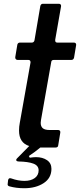

<svg xmlns="http://www.w3.org/2000/svg" viewBox="-20 -783 424 1019"><path d="M372 -557Q379 -557 382 -553Q385 -549 384 -543L373 -477Q370 -465 359 -465H266Q253 -465 252 -454L202 -171Q196 -140 196 -131Q196 -112 207 -102.5Q218 -93 244 -93H289Q295 -93 298 -89Q301 -85 300 -79L289 -12Q288 0 275 0H194Q168 22 133 45L138 54Q159 51 171 51Q206 51 229.5 67Q253 83 253 113Q253 162 211.5 189Q170 216 109 216Q66 216 30 206Q18 203 21 191L23 173Q26 159 40 164Q76 177 110 177Q144 177 164.5 162Q185 147 185 121Q185 96 157.5 85.5Q130 75 78 74Q66 73 66 66Q66 62 70 58L135 -8Q81 -25 81 -90Q81 -111 85 -131L142 -451V-453Q142 -465 130 -465H73Q67 -465 63.5 -469.5Q60 -474 61 -480L72 -546Q75 -557 86 -557H149Q160 -557 163 -569L194 -751Q197 -763 208 -763H292Q299 -763 302 -759Q305 -755 304 -749L273 -572V-568Q273 -557 284 -557Z"/></svg>

Font: Open Sauce Two Medium Italic
Style: Regular
Weight: 500
Italic angle: -10°
Designer: Alfredo Marco Pradil
Foundry: Creative Sauce Fz LLC
Version: Version 1.477